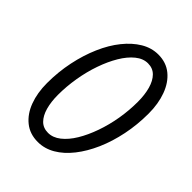

<svg xmlns="http://www.w3.org/2000/svg" viewBox="-192 -751 863 863"><g transform="rotate(45 239.5 -319.0)"><path d="M200.1 12Q149.5 12 114.2 -16.4Q78.9 -44.7 60.6 -93.7Q42.3 -142.8 42.3 -204.6Q42.3 -276 56.2 -342.2Q70 -408.3 94.5 -464.4Q118.9 -520.6 152.1 -561.8Q185.2 -603.1 224.1 -626.3Q263 -649.5 305.8 -649.5Q356 -649.5 391 -620.8Q426 -592.1 444.2 -542.5Q462.4 -493 462.4 -431Q462.4 -359.5 448.8 -293.7Q435.3 -227.9 410.9 -172.2Q386.4 -116.6 353.6 -75Q320.7 -33.4 281.8 -10.7Q242.9 12 200.1 12ZM203.8 -49.6Q234.4 -49.6 262.6 -71.8Q290.8 -94 314 -132.4Q337.2 -170.7 354.7 -220.4Q372.3 -270.1 381.6 -324.7Q390.8 -379.3 390.8 -433.5Q390.8 -478.3 381 -513.5Q371.1 -548.7 351.3 -568.6Q331.5 -588.6 300.7 -588.6Q270.1 -588.6 242.1 -565.9Q214.1 -543.2 190.9 -504.3Q167.7 -465.4 150.4 -415.8Q133 -366.1 123.8 -311Q114.5 -255.8 114.5 -202Q114.5 -158.3 124.1 -123.6Q133.8 -88.9 153.4 -69.2Q173 -49.6 203.8 -49.6Z"/></g></svg>

Font: Source Sans 3
Style: Italic
Weight: 200
Italic angle: -11°
Designer: Paul D. Hunt
Foundry: Adobe
Version: Version 3.046;hotconv 1.0.118;makeotfexe 2.5.65603